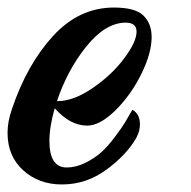

<svg xmlns="http://www.w3.org/2000/svg" viewBox="-93 -458 507 509"><path d="M52 -171Q38 -122 38 -84Q38 -14 84 -14Q108 -14 132.5 -26Q157 -38 174.5 -53.5Q192 -69 210.5 -93.5Q229 -118 237.5 -132Q246 -146 258 -167Q278 -156 278 -128Q278 -110 268 -92Q243 -48 189.5 -8.5Q136 31 71 31Q10 31 -31.5 -6.5Q-73 -44 -73 -106Q-73 -136 -61 -170Q-21 -288 48 -363Q117 -438 209 -438Q266 -438 287.5 -416.5Q309 -395 309 -360Q309 -317 281.5 -261.5Q254 -206 213 -165.5Q172 -125 138 -125Q93 -125 52 -171ZM58 -190Q59 -190 60 -190Q102 -190 152.5 -224.5Q203 -259 236 -303Q269 -347 269 -374Q269 -398 240 -398Q240 -398 239 -398Q186 -397 136 -335Q86 -273 58 -190Z"/></svg>

Font: Vervelle
Style: Script
Weight: 400
Monospace: yes
Designer: Nur Solikh
Foundry: Astageni Type
Version: Version 1.0